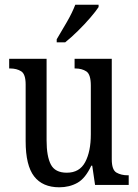

<svg xmlns="http://www.w3.org/2000/svg" viewBox="-20 -786 588 816"><path d="M232 10Q161 10 125 -36.5Q89 -83 89 -186V-427Q89 -471 70 -483Q51 -495 23 -495H19V-536H178V-189Q178 -122 196 -87Q214 -52 264 -52Q318 -52 342 -97Q366 -142 366 -215V-422Q366 -470 347 -482.5Q328 -495 300 -495H297V-536H455V-109Q455 -64 475 -52.5Q495 -41 523 -41H527V0H384L372 -82H368Q343 -28 309 -9Q275 10 232 10ZM221 -619Q242 -654 264.5 -693Q287 -732 300 -766H399V-756Q388 -739 364 -711Q340 -683 311 -654.5Q282 -626 257 -606H221Z"/></svg>

Font: Noto Serif Thai Condensed
Style: Regular
Weight: 400
Width: 3
Designer: Monotype Design Team
Foundry: Monotype Imaging Inc.
Version: Version 2.002; ttfautohint (v1.8.4.7-5d5b)